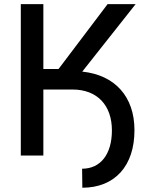

<svg xmlns="http://www.w3.org/2000/svg" viewBox="-20 -747 724 922"><path d="M188.2 -317.1H328.5C446 -317.1 517.8 -242.2 517.4 -119.7C517 -6 462.7 63.2 374.3 63.2L375.4 154.5C531.2 154.5 626.1 49.7 625.7 -122.2C625.7 -283 532 -386.7 375 -403.1L631.4 -727.3H496.8L261 -415.5H188.2V-727.3H79.9V0H188.2Z"/></svg>

Font: Margiela Sans Medium
Style: Regular
Weight: 500
Designer: Stefan Endress, Andreas Faust
Version: Version 1.100;FEAKit 1.0